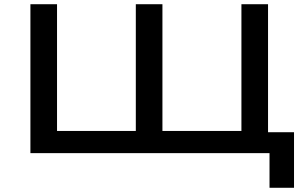

<svg xmlns="http://www.w3.org/2000/svg" viewBox="-20 -725 1451 909"><path d="M1256 164V0H124V-705H250V-105H623V-705H749V-105H1123V-705H1249V-99H1372V164Z"/></svg>

Font: Nunito Sans 7pt Expanded SemiBold
Style: Regular
Weight: 600
Width: 7
Designer: Vernon Adams
Foundry: Vernon Adams
Version: Version 3.101;gftools[0.9.27]